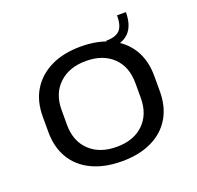

<svg xmlns="http://www.w3.org/2000/svg" viewBox="-114 -746 896 875"><g transform="rotate(-20 334.5 -308.5)"><path d="M335 8Q251 8 190 -21Q129 -50 96.5 -104Q64 -158 64 -233V-307Q64 -382 97 -435.5Q130 -489 190.5 -518.5Q251 -548 335 -548Q419 -548 479.5 -519Q540 -490 572.5 -436Q605 -382 605 -307V-233Q605 -158 572.5 -104Q540 -50 479.5 -21Q419 8 335 8ZM335 -62Q417 -62 465 -108.5Q513 -155 513 -234V-306Q513 -386 465 -432Q417 -478 335 -478Q253 -478 204 -431.5Q155 -385 155 -306V-234Q155 -155 203.5 -108.5Q252 -62 335 -62ZM454 -533Q500 -533 520 -553.5Q540 -574 540 -625H583Q583 -494 454 -494Z"/></g></svg>

Font: Pathway Extreme 72pt Medium
Style: Regular
Weight: 500
Designer: Eduardo Rodriguez Tunni
Foundry: Eduardo Rodriguez Tunni
Version: Version 1.001;gftools[0.9.26]